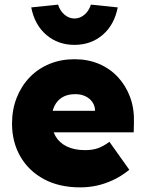

<svg xmlns="http://www.w3.org/2000/svg" viewBox="-20 -800 626 830"><path d="M32 -266Q32 -326 52 -377Q72 -428 108 -465.5Q144 -503 193.5 -523.5Q243 -544 302 -544Q360 -544 407.5 -524Q455 -504 489.5 -467Q524 -430 542.5 -380Q561 -330 559 -270L558 -228H138L115 -321H409L391 -301V-320Q391 -342 379.5 -358.5Q368 -375 349 -384Q330 -393 306 -393Q272 -393 249.5 -379.5Q227 -366 215 -341Q203 -316 203 -281Q203 -241 219.5 -212Q236 -183 268.5 -167Q301 -151 348 -151Q379 -151 402.5 -159Q426 -167 453 -187L539 -66Q504 -38 468.5 -21.5Q433 -5 398 2.5Q363 10 327 10Q236 10 170 -25.5Q104 -61 68 -123.5Q32 -186 32 -266ZM115 -768 231 -780Q240 -752 259.5 -736Q279 -720 302 -720Q325 -720 344.5 -736Q364 -752 373 -780L489 -768Q474 -692 423.5 -649Q373 -606 302 -606Q231 -606 180.5 -649Q130 -692 115 -768Z"/></svg>

Font: Mach ExtraBold
Style: Regular
Weight: 800
Version: Version 1.002